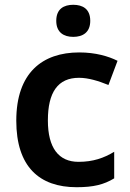

<svg xmlns="http://www.w3.org/2000/svg" viewBox="-20 -772 543 802"><path d="M286 -752C247 -752 215 -735 215 -685C215 -636 247 -618 286 -618C325 -618 357 -636 357 -685C357 -735 325 -752 286 -752ZM300 10C371 10 414 -1 457 -27V-138C414 -112 369 -96 308 -96C225 -96 180 -154 180 -269C180 -387 222 -447 310 -447C349 -447 391 -434 433 -417L471 -518C433 -537 379 -553 311 -553C157 -553 48 -468 48 -268C48 -76 144 10 300 10Z"/></svg>

Font: Noto Sans Balinese SemiBold
Style: Regular
Weight: 600
Designer: Aditya Bayu, David Williams
Foundry: David Williams
Version: Version 2.005